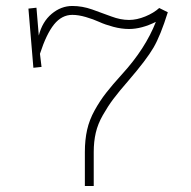

<svg xmlns="http://www.w3.org/2000/svg" viewBox="-20 -623 640 643"><path d="M91.8 -396 75.2 -594.2 102.1 -597.2 109.9 -503.9Q121.6 -550.3 153.1 -576.7Q184.6 -603 222.2 -603Q255.4 -603 288.6 -591.3Q321.8 -579.6 352.8 -567.9Q383.8 -556.2 412.1 -556.2Q438 -556.2 466.6 -567.9Q495.1 -579.6 513.2 -596.2L542 -582Q517.6 -503.9 494.1 -463.6Q470.7 -423.3 410.2 -353Q377.9 -315.9 359.6 -291.5Q341.3 -267.1 324.5 -237.5Q307.6 -208 300.8 -178.5Q293.9 -148.9 293.9 -113.8V0H264.2V-113.8Q264.2 -154.3 271.7 -188Q279.3 -221.7 296.9 -253.4Q314.5 -285.2 335 -311.5Q355.5 -337.9 389.2 -375Q466.8 -460 502 -549.8Q454.1 -525.9 412.1 -525.9Q386.7 -525.9 359.4 -533.2Q332 -540.5 312.3 -549.6Q292.5 -558.6 267.6 -565.9Q242.7 -573.2 222.2 -573.2Q187 -573.2 161.1 -541.3Q135.3 -509.3 113.8 -442.9L119.1 -398.9Z"/></svg>

Font: Compagnon Light
Style: Regular
Weight: 400
Designer: Juliette Duhe, Lea Pradine
Foundry: Velvetyne Type Foundry
Version: Version 1.000;PS 001.000;hotconv 1.0.88;makeotf.lib2.5.64775